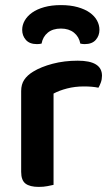

<svg xmlns="http://www.w3.org/2000/svg" viewBox="-20 -726 437 753"><path d="M190 -1Q181 1 166 4Q151 7 132 7Q97 7 80 -6Q63 -19 63 -52V-369Q63 -395 75 -413Q87 -431 110 -445Q141 -464 186.5 -476Q232 -488 285 -488Q380 -488 380 -429Q380 -415 375.5 -402.5Q371 -390 366 -382Q343 -387 309 -387Q274 -387 243 -379Q212 -371 190 -359ZM143 -555Q138 -554 134 -553.5Q130 -553 125 -553Q96 -553 81.5 -569.5Q67 -586 67 -609Q67 -628 77 -645.5Q87 -663 106 -676.5Q125 -690 153.5 -698Q182 -706 219 -706Q256 -706 284.5 -698Q313 -690 332 -676.5Q351 -663 360.5 -645.5Q370 -628 370 -609Q370 -586 355.5 -569.5Q341 -553 312 -553Q305 -553 295 -555Q290 -582 270 -598Q250 -614 219 -614Q187 -614 167.5 -598Q148 -582 143 -555Z"/></svg>

Font: Baloo 2 Latin SemiBold
Style: Regular
Weight: 400
Designer: Sarang Kulkarni and Ek Type
Foundry: Ek Type
Version: Version 1.001